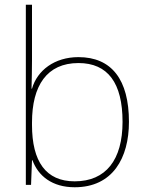

<svg xmlns="http://www.w3.org/2000/svg" viewBox="-20 -873 623 810"><path d="M115 -618V-853H89V-93H111L115 -197H117C141 -131 200 -83 295 -83C456 -83 524 -207 524 -359C524 -537 451 -632 311 -632C210 -632 137 -576 115 -499H113C114 -532 115 -586 115 -618ZM311 -607C435 -607 497 -523 497 -359C497 -199 427 -108 295 -108C174 -108 115 -191 115 -346V-356C115 -512 178 -607 311 -607Z"/></svg>

Font: Noto Sans Kannada UI Thin
Style: Regular
Weight: 100
Designer: Jelle Bosma - Monotype Design Team
Foundry: Monotype Imaging Inc.
Version: Version 2.005